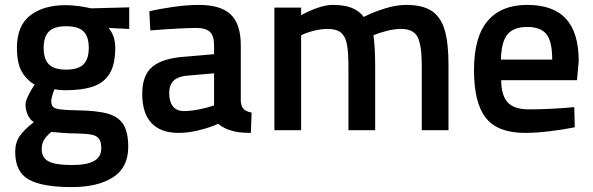

<svg xmlns="http://www.w3.org/2000/svg" viewBox="-20 -531 2419 783"><path d="M42 88Q42 51 60 24.5Q78 -2 118 -33Q102 -43 93 -63Q84 -83 84 -106Q84 -118 95 -140.5Q106 -163 121 -186Q88 -205 68.5 -239.5Q49 -274 49 -336Q49 -426 103 -468Q157 -510 249 -510Q272 -510 301.5 -506Q331 -502 351 -497L507 -501V-413L423 -417Q450 -384 450 -336Q450 -269 427.5 -231.5Q405 -194 360.5 -178.5Q316 -163 246 -163Q222 -163 202 -167Q197 -155 193 -140.5Q189 -126 189 -120Q189 -103 196 -95.5Q203 -88 224.5 -85Q246 -82 296 -81Q377 -80 421 -67Q465 -54 484 -22Q503 10 503 68Q503 152 441 192Q379 232 272 232Q152 232 97 201Q42 170 42 88ZM342 -336Q342 -382 320.5 -403Q299 -424 249 -424Q201 -424 179.5 -402.5Q158 -381 158 -336Q158 -290 179.5 -268.5Q201 -247 249 -247Q299 -247 320.5 -268.5Q342 -290 342 -336ZM393 74Q393 47 383.5 34.5Q374 22 352.5 18Q331 14 287 13Q247 13 189 7Q168 25 159 40.5Q150 56 150 78Q150 112 178 127Q206 142 273 142Q334 142 363.5 125.5Q393 109 393 74Z M560 -148Q560 -224 600.5 -258Q641 -292 725 -299L853 -310V-346Q853 -385 836 -401Q819 -417 781 -417Q723 -417 593 -407L589 -485Q631 -495 687.5 -503Q744 -511 790 -511Q881 -511 921.5 -471.5Q962 -432 962 -346V-118Q964 -96 974 -86Q984 -76 1006 -72L1003 11Q950 11 922 1Q894 -6 870 -26Q839 -12 794 -0.5Q749 11 709 11Q635 11 597.5 -29.5Q560 -70 560 -148ZM853 -101V-232L738 -222Q704 -218 687 -201Q670 -184 670 -151Q670 -117 685 -97.5Q700 -78 731 -78Q758 -78 792.5 -85Q827 -92 853 -101Z M1099 -500H1208V-469Q1236 -485 1272 -498Q1308 -511 1337 -511Q1383 -511 1413 -499.5Q1443 -488 1464 -462Q1500 -481 1548 -496Q1596 -511 1636 -511Q1704 -511 1741 -486Q1778 -461 1793.5 -408.5Q1809 -356 1809 -268V0H1700V-265Q1700 -345 1683.5 -379Q1667 -413 1616 -413Q1589 -413 1557 -405Q1525 -397 1503 -387Q1510 -339 1510 -259V0H1401V-257Q1401 -317 1395 -349.5Q1389 -382 1371 -397.5Q1353 -413 1316 -413Q1288 -413 1257.5 -405Q1227 -397 1208 -387V0H1099Z M1913 -245Q1913 -380 1968.5 -445.5Q2024 -511 2130 -511Q2236 -511 2288 -454.5Q2340 -398 2340 -282L2333 -204H2024Q2024 -143 2050 -114Q2076 -85 2137 -85Q2221 -85 2322 -94L2324 -12Q2281 -3 2223.5 4Q2166 11 2121 11Q2010 11 1961.5 -50Q1913 -111 1913 -245ZM2232 -288Q2232 -362 2208.5 -391.5Q2185 -421 2130 -421Q2074 -421 2049 -390Q2024 -359 2023 -288Z"/></svg>

Font: Cairo SemiBold
Style: Regular
Weight: 600
Designer: Mohamed Gaber, Accademia di Belle Arti di Urbino and others
Foundry: Kief Type Foundry, Accademia di Belle Arti di Urbino and others
Version: Version 3.011